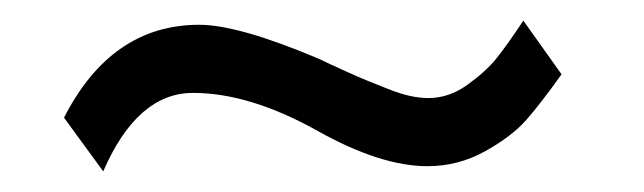

<svg xmlns="http://www.w3.org/2000/svg" viewBox="-20 -357 624 186"><path d="M524 -285Q504 -257 490 -241Q476 -225 450 -210.5Q424 -196 394 -196Q349 -196 288 -230Q222 -267 167 -267Q113 -267 80 -191L42 -243Q88 -333 173 -333Q211 -333 289 -300Q295 -297 311.5 -289.5Q328 -282 335.5 -279Q343 -276 355.5 -271Q368 -266 377.5 -264Q387 -262 395 -262Q415 -262 433 -275Q451 -288 461 -300.5Q471 -313 487 -337Z"/></svg>

Font: GFS Artemisia
Style: Regular
Weight: 400
Designer: Takis Katsoulidis and George D. Matthiopoulos
Foundry: Takis Katsoulidis and George D. Matthiopoulos
Version: Version 1.0